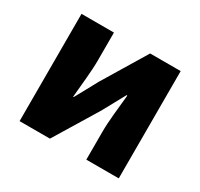

<svg xmlns="http://www.w3.org/2000/svg" viewBox="-125 -726 919 882"><g transform="rotate(30 335.0 -284.5)"><path d="M72 0H233L373 -230C391 -262 419 -315 438 -349H442C435 -279 426 -204 426 -148V0H598V-569H436L297 -339C280 -306 250 -254 232 -220H229C235 -289 244 -365 244 -421V-569H72Z"/></g></svg>

Font: Noto Sans CJK HK Black
Style: Regular
Weight: 900
Designer: Ryoko NISHIZUKA 西塚涼子 (kana, bopomofo & ideographs); Paul D. Hunt (Latin, Greek & Cyrillic); Sandoll Communications 산돌커뮤니
Foundry: Adobe
Version: Version 2.004;hotconv 1.0.118;makeotfexe 2.5.65603